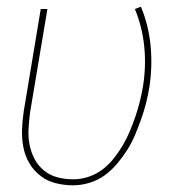

<svg xmlns="http://www.w3.org/2000/svg" viewBox="-20 -547 540 575"><path d="M199 8Q172 8 146.5 1.5Q121 -5 101 -20.5Q81 -36 68 -58Q55 -80 50 -106Q45 -132 46 -159Q47 -186 51 -213L102 -520H122L70 -210Q67 -186 65.5 -161.5Q64 -137 68.5 -114Q73 -91 83.5 -71Q94 -51 111.5 -36.5Q129 -22 152 -16Q175 -10 200 -10Q222 -10 245 -17.5Q268 -25 287 -39.5Q306 -54 321 -73Q336 -92 348 -112.5Q360 -133 369 -154.5Q378 -176 385.5 -198Q393 -220 398.5 -242Q404 -264 408 -287Q418 -348 412 -407.5Q406 -467 384 -520L402 -527Q425 -472 431 -410Q437 -348 427 -284Q423 -260 417 -236.5Q411 -213 402.5 -189.5Q394 -166 384.5 -143Q375 -120 361 -98Q347 -76 330.5 -56.5Q314 -37 293.5 -22Q273 -7 248 0.5Q223 8 199 8Z"/></svg>

Font: Iosevka Thin Oblique
Style: Regular
Weight: 100
Italic angle: -9°
Monospace: yes
Designer: Belleve Invis
Foundry: Belleve Invis
Version: Version 32.5.0; ttfautohint (v1.8.4)